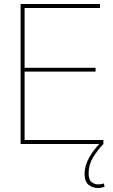

<svg xmlns="http://www.w3.org/2000/svg" viewBox="-20 -720 565 960"><path d="M83 0V-700H480V-680H103V-381H458V-362H103V-20H497V0ZM469 220Q444 220 423.5 204.5Q403 189 403 148Q403 109 425.5 68.5Q448 28 485 -9L497 0Q467 31 445 67.5Q423 104 423 147Q423 179 438 190.5Q453 202 472 202Q488 202 499 197L503 213Q488 220 469 220Z"/></svg>

Font: Georama Thin
Style: Regular
Weight: 100
Designer: Jean-Baptiste Levee
Foundry: Production Type
Version: Version 1.000